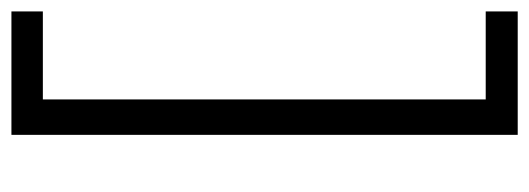

<svg xmlns="http://www.w3.org/2000/svg" viewBox="-315 -432 926 336"><g transform="rotate(-90 148.0 -264.0)"><path d="M296 -652V-707H80V179H296V123H142V-652Z"/></g></svg>

Font: Hind Light
Style: Regular
Weight: 300
Designer: Manushi Parikh, Satya Rajpurohit
Foundry: Indian Type Foundry
Version: Version 1.201;PS 1.0;hotconv 1.0.78;makeotf.lib2.5.61930; tt